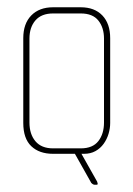

<svg xmlns="http://www.w3.org/2000/svg" viewBox="-20 -424 366 528"><path d="M246 84H240Q236 84 231 79L186 -1H126Q88 -1 66 -22Q44 -43 44 -86V-319Q44 -359 66 -381.5Q88 -404 126 -404H202Q240 -404 261.5 -381.5Q283 -359 283 -319V-86Q283 -71 278.5 -56Q274 -41 265 -28.5Q256 -16 242.5 -8.5Q229 -1 211 -1H204L248 77Q246 73 248 78.5Q250 84 246 84ZM266 -318Q266 -348 250.5 -367.5Q235 -387 202 -387H126Q94 -387 77.5 -368Q61 -349 61 -318V-87Q61 -55 77.5 -35.5Q94 -16 126 -16H202Q235 -16 250.5 -36Q266 -56 266 -87Z"/></svg>

Font: Chathura Thin
Style: Regular
Weight: 250
Designer: Appaji Ambarisha Darbha
Foundry: Aditya Fonts
Version: Version 1.002 2016